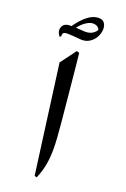

<svg xmlns="http://www.w3.org/2000/svg" viewBox="-160 -858 616 938"><g transform="rotate(20 148.5 -389.0)"><path d="M150 -614Q152 -594 155.5 -563Q159 -532 163 -487Q176 -354 184.5 -264.5Q193 -175 193 -131Q193 -86 186.5 -49Q180 -12 163 29L151 25L76 -537L136 -618ZM182 -807Q203 -807 212.5 -793.5Q222 -780 221 -760Q220 -740 209.5 -720.5Q199 -701 179.5 -688.5Q160 -676 133 -678Q91 -682 70.5 -682.5Q50 -683 44.5 -678Q39 -673 40 -659L33 -655Q14 -679 23 -701.5Q32 -724 63 -724H70Q98 -764 126 -785.5Q154 -807 182 -807ZM199 -751Q200 -756 191 -764Q182 -772 164 -772Q151 -772 132 -760.5Q113 -749 93 -724Q104 -723 115.5 -722.5Q127 -722 138 -721Q166 -720 182 -732Q198 -744 199 -751Z"/></g></svg>

Font: Bona Nova SC
Style: Regular
Weight: 400
Designer: Mateusz Machalski
Foundry: Capitalics
Version: Version 4.001; ttfautohint (v1.8.4.7-5d5b)